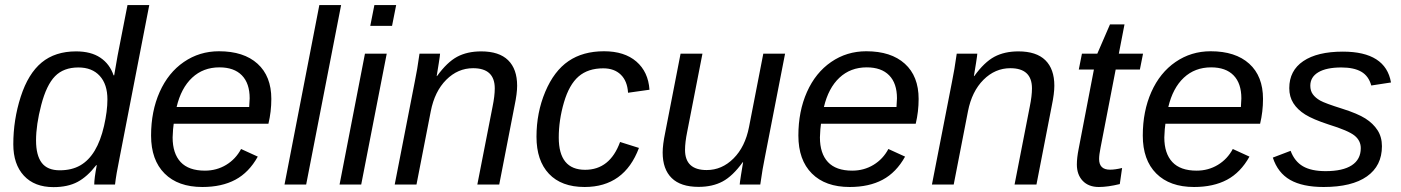

<svg xmlns="http://www.w3.org/2000/svg" viewBox="-20 -745 5655 775"><path d="M195.8 10.3Q119.1 10.3 76.4 -35.9Q33.7 -82 33.7 -162.6Q33.7 -261.7 63.7 -354.7Q93.8 -447.8 148.2 -492.7Q202.6 -537.6 287.1 -537.6Q347.2 -537.6 385 -512.2Q422.9 -486.8 438.5 -440.9H440.9L454.6 -520L494.6 -724.6H582.5L462.9 -108.9Q448.7 -40 444.3 0H360.4Q360.4 -24.9 370.6 -78.1H368.2Q332.5 -31.7 293 -10.7Q253.4 10.3 195.8 10.3ZM221.2 -57.6Q269.5 -57.6 304 -77.4Q338.4 -97.2 362.3 -137Q386.2 -176.8 399.9 -236.6Q413.6 -296.4 413.6 -343.8Q413.6 -404.8 382.6 -438.7Q351.6 -472.7 296.4 -472.7Q236.8 -472.7 202.1 -437.3Q167.5 -401.9 146.5 -321.5Q125.5 -241.2 125.5 -178.2Q125.5 -118.2 148.4 -87.9Q171.4 -57.6 221.2 -57.6Z M681.2 -245.6Q678.2 -228.5 676.8 -190.4Q676.8 -125.5 709.2 -90.8Q741.7 -56.2 807.1 -56.2Q854.5 -56.2 893.1 -79.6Q931.6 -103 953.1 -143.6L1020.5 -112.8Q984.9 -48.8 929.9 -19.5Q875 9.8 796.9 9.8Q698.7 9.8 644.3 -44.7Q589.8 -99.1 589.8 -197.8Q589.8 -295.9 624.5 -373.8Q659.2 -451.7 722.2 -494.9Q785.2 -538.1 863.8 -538.1Q963.9 -538.1 1019.5 -487.8Q1075.2 -437.5 1075.2 -345.7Q1075.2 -294.4 1063.5 -245.6ZM985.8 -313 987.8 -348.1Q987.8 -408.7 956.3 -440.9Q924.8 -473.1 865.7 -473.1Q800.3 -473.1 755.6 -431.4Q710.9 -389.6 692.9 -313Z M1128.4 0 1269 -724.6H1356.9L1215.8 0Z M1474.6 -640.6 1491.2 -724.6H1579.1L1562.5 -640.6ZM1350.6 0 1453.1 -528.3H1541L1438 0Z M1906.7 0 1968.3 -314.9Q1977.1 -357.9 1977.1 -388.2Q1977.1 -469.7 1889.6 -469.7Q1828.1 -469.7 1781.2 -422.9Q1734.4 -376 1718.8 -295.9L1661.1 0H1573.2L1654.3 -415.5Q1664.1 -461.9 1673.3 -528.3H1756.3Q1756.3 -522.9 1751.2 -490.5Q1746.1 -458 1742.7 -438H1744.1Q1784.7 -494.1 1825.4 -515.9Q1866.2 -537.6 1922.4 -537.6Q1994.6 -537.6 2031 -502Q2067.4 -466.3 2067.4 -398.9Q2067.4 -367.7 2057.1 -318.8L1995.1 0Z M2341.8 -59.6Q2441.9 -59.6 2482.9 -171.9L2559.1 -147.9Q2500 9.8 2339.8 9.8Q2246.1 9.8 2195.8 -43.5Q2145.5 -96.7 2145.5 -192.9Q2145.5 -290.5 2180.9 -374.5Q2216.3 -458.5 2274.7 -498.3Q2333 -538.1 2418 -538.1Q2500.5 -538.1 2548.6 -496.6Q2596.7 -455.1 2601.6 -382.8L2515.1 -370.6Q2512.2 -418 2485.8 -443.6Q2459.5 -469.2 2415 -469.2Q2353.5 -469.2 2315.4 -436.3Q2277.3 -403.3 2256.3 -331.5Q2235.4 -259.8 2235.4 -189.9Q2235.4 -59.6 2341.8 -59.6Z M2815.4 -528.3 2753.9 -213.4Q2745.1 -170.4 2745.1 -140.1Q2745.1 -58.6 2832.5 -58.6Q2894 -58.6 2940.9 -105.5Q2987.8 -152.3 3003.4 -232.4L3061 -528.3H3148.9L3067.9 -112.8Q3058.1 -66.4 3048.8 0H2965.8Q2965.8 -5.4 2970.9 -37.8Q2976.1 -70.3 2979.5 -90.3H2978Q2937.5 -34.2 2896.7 -12.5Q2856 9.3 2799.8 9.3Q2727.5 9.3 2691.2 -26.4Q2654.8 -62 2654.8 -129.4Q2654.8 -160.6 2665 -209.5L2727.1 -528.3Z M3293.9 -245.6Q3291 -228.5 3289.6 -190.4Q3289.6 -125.5 3322 -90.8Q3354.5 -56.2 3419.9 -56.2Q3467.3 -56.2 3505.9 -79.6Q3544.4 -103 3565.9 -143.6L3633.3 -112.8Q3597.7 -48.8 3542.7 -19.5Q3487.8 9.8 3409.7 9.8Q3311.5 9.8 3257.1 -44.7Q3202.6 -99.1 3202.6 -197.8Q3202.6 -295.9 3237.3 -373.8Q3272 -451.7 3335 -494.9Q3397.9 -538.1 3476.6 -538.1Q3576.7 -538.1 3632.3 -487.8Q3688 -437.5 3688 -345.7Q3688 -294.4 3676.3 -245.6ZM3598.6 -313 3600.6 -348.1Q3600.6 -408.7 3569.1 -440.9Q3537.6 -473.1 3478.5 -473.1Q3413.1 -473.1 3368.4 -431.4Q3323.7 -389.6 3305.7 -313Z M4075.2 0 4136.7 -314.9Q4145.5 -357.9 4145.5 -388.2Q4145.5 -469.7 4058.1 -469.7Q3996.6 -469.7 3949.7 -422.9Q3902.8 -376 3887.2 -295.9L3829.6 0H3741.7L3822.8 -415.5Q3832.5 -461.9 3841.8 -528.3H3924.8Q3924.8 -522.9 3919.7 -490.5Q3914.6 -458 3911.1 -438H3912.6Q3953.1 -494.1 3993.9 -515.9Q4034.7 -537.6 4090.8 -537.6Q4163.1 -537.6 4199.5 -502Q4235.8 -466.3 4235.8 -398.9Q4235.8 -367.7 4225.6 -318.8L4163.6 0Z M4415.5 9.8Q4374 9.8 4350.3 -15.1Q4326.7 -40 4326.7 -81.1Q4326.7 -107.9 4334 -144.5L4395.5 -464.4H4334.5L4347.2 -528.3H4409.2L4460.4 -646.5H4519L4496.1 -528.3H4593.8L4581.1 -464.4H4483.4L4422.4 -149.4Q4416.5 -120.1 4416.5 -103Q4416.5 -60.1 4460.4 -60.1Q4481 -60.1 4509.3 -66.9L4500 -2Q4451.7 9.8 4415.5 9.8Z M4684.1 -245.6Q4681.2 -228.5 4679.7 -190.4Q4679.7 -125.5 4712.2 -90.8Q4744.6 -56.2 4810.1 -56.2Q4857.4 -56.2 4896 -79.6Q4934.6 -103 4956.1 -143.6L5023.4 -112.8Q4987.8 -48.8 4932.9 -19.5Q4877.9 9.8 4799.8 9.8Q4701.7 9.8 4647.2 -44.7Q4592.8 -99.1 4592.8 -197.8Q4592.8 -295.9 4627.4 -373.8Q4662.1 -451.7 4725.1 -494.9Q4788.1 -538.1 4866.7 -538.1Q4966.8 -538.1 5022.5 -487.8Q5078.1 -437.5 5078.1 -345.7Q5078.1 -294.4 5066.4 -245.6ZM4988.8 -313 4990.7 -348.1Q4990.7 -408.7 4959.2 -440.9Q4927.7 -473.1 4868.7 -473.1Q4803.2 -473.1 4758.5 -431.4Q4713.9 -389.6 4695.8 -313Z M5558.1 -154.8Q5558.1 -75.7 5497.6 -33Q5437 9.8 5322.8 9.8Q5237.8 9.8 5187.7 -18.8Q5137.7 -47.4 5117.7 -108.9L5189.5 -136.2Q5205.6 -93.3 5239.5 -73.7Q5273.4 -54.2 5330.6 -54.2Q5400.4 -54.2 5436.5 -77.9Q5472.7 -101.6 5472.7 -147Q5472.7 -177.2 5447.8 -197.5Q5422.9 -217.8 5342.3 -242.7Q5279.8 -263.2 5248.5 -282.7Q5217.3 -302.2 5200.7 -328.4Q5184.1 -354.5 5184.1 -389.2Q5184.1 -460 5240.7 -498.3Q5297.4 -536.6 5400.4 -536.6Q5573.2 -536.6 5594.7 -412.1L5515.1 -399.9Q5504.4 -438.5 5474.6 -455.6Q5444.8 -472.7 5394.5 -472.7Q5334 -472.7 5301.5 -453.4Q5269 -434.1 5269 -398.9Q5269 -378.4 5279.3 -364.3Q5289.6 -350.1 5308.8 -339.1Q5328.1 -328.1 5397.9 -306.2Q5460 -286.6 5491.5 -266.6Q5522.9 -246.6 5540.5 -219.2Q5558.1 -191.9 5558.1 -154.8Z"/></svg>

Font: Liberation Sans
Style: Italic
Weight: 400
Italic angle: -12°
Designer: Steve Matteson
Foundry: Ascender Corporation
Version: Version 2.1.5